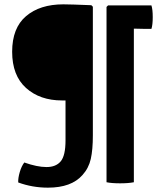

<svg xmlns="http://www.w3.org/2000/svg" viewBox="-20 -708 742 885"><path d="M282 -61V-245H266Q164 -245 100 -302.5Q36 -360 36 -469.5Q36 -579 100 -633.5Q164 -688 272 -688Q303 -688 401 -684L408 -677V-84Q408 -18 398.5 24.5Q389 67 360 99Q309 157 201 157Q129 157 64 133Q63 113 71 85.5Q79 58 92 41Q151 62 194.5 62Q238 62 260 35.5Q282 9 282 -61ZM643 -575 597 -576V132Q572 137 533.5 137Q495 137 471 132V-676L478 -683H678Q684 -665 684 -629Q684 -593 678 -575Z"/></svg>

Font: Signika Negative
Style: Semibold
Weight: 600
Designer: Anna Giedrys
Foundry: Anna Giedrys
Version: Version 1.001